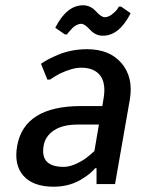

<svg xmlns="http://www.w3.org/2000/svg" viewBox="-20 -696 550 726"><path d="M369 -561Q341 -561 320.5 -583.5Q300 -606 287 -606Q279 -606 270 -601.5Q261 -597 255 -591Q249 -585 244 -579Q239 -573 236 -570L234 -566H225L189 -591Q232 -676 294 -676Q322 -676 342.5 -653.5Q363 -631 376 -631Q389 -631 402.5 -641Q416 -651 422.5 -660Q429 -669 429 -671H438L474 -646Q431 -561 369 -561ZM183 10Q105 10 68.5 -31.5Q32 -73 45 -145Q72 -295 287 -295H367L371 -320Q382 -379 359.5 -409.5Q337 -440 287 -440Q253 -440 205 -417Q183 -405 169 -395H159L135 -455Q159 -471 184 -482Q242 -510 309 -510Q395 -510 440 -456.5Q485 -403 471 -320L415 0H345V-60H340Q323 -40 299 -25Q249 10 183 10ZM221 -65Q255 -65 301 -95Q319 -108 337 -125L354 -225H274Q217 -225 184 -203Q151 -181 145 -145Q131 -65 221 -65Z"/></svg>

Font: Scada
Style: Italic
Weight: 400
Italic angle: -10°
Designer: Jovanny Lemonad
Foundry: Jovanny Lemonad
Version: Version 4.100;PS 004.100;hotconv 1.0.88;makeotf.lib2.5.64775